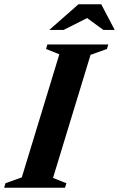

<svg xmlns="http://www.w3.org/2000/svg" viewBox="-48 -878 557 898"><path d="M229.5 -624 167.5 -649 173.5 -670H458.5L452 -649L375.5 -621.5L200 -46L262.5 -21L256 0H-28.5L-22.5 -21L54 -48.5ZM182.5 -738 319 -858H425.5L488.5 -738H435.5L359.5 -793.5L249.5 -738Z"/></svg>

Font: Newsreader 16pt
Style: Bold Italic
Weight: 700
Italic angle: -17°
Designer: Hugues Gentile
Foundry: Production Type
Version: Version 1.003; ttfautohint (v1.8.3)